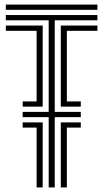

<svg xmlns="http://www.w3.org/2000/svg" viewBox="-20 -820 452 840"><path d="M79.2 -353.5V-376.2H140.2V-685.2H5.5V-708.2H166.8V-353.5ZM5.5 -777V-800H406.2V-777ZM140.2 0V-261.8H79.2V-284.5H166.8V0ZM246 0V-284.5H333.5V-261.8H272.5V0ZM246 -353.5V-708.2H406.2V-685.2H272.5V-376.2H333.5V-353.5ZM5.5 -731.2V-754.2H406.2V-731.2H219.5V-330.5H333.5V-307.5H219.5V0H193V-307.5H79.2V-330.5H193V-731.2Z"/></svg>

Font: Big Shoulders Inline Text Thin ExtraBold
Style: Regular
Weight: 800
Version: Version 2.002